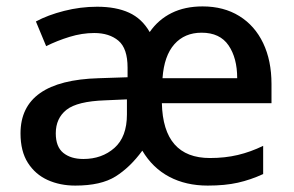

<svg xmlns="http://www.w3.org/2000/svg" viewBox="-20 -569 917 599"><path d="M612 -549Q678 -549 726.5 -519Q775 -489 801 -434.5Q827 -380 827 -307V-247H485Q489 -76 635 -76Q682 -76 722 -85.5Q762 -95 801 -114V-26Q762 -8 722 1Q682 10 628 10Q560 10 508 -17.5Q456 -45 424 -99Q386 -47 340.5 -18.5Q295 10 215 10Q167 10 128.5 -7.5Q90 -25 67 -61Q44 -97 44 -153Q44 -318 288 -325L378 -328V-358Q378 -418 349.5 -442Q321 -466 274 -466Q236 -466 197 -454Q158 -442 124 -425L92 -502Q129 -522 180 -535Q231 -548 283 -548Q342 -548 382.5 -529.5Q423 -511 447 -469Q474 -508 515.5 -528.5Q557 -549 612 -549ZM609 -467Q556 -467 524 -431Q492 -395 487 -325H720Q720 -388 693 -427.5Q666 -467 609 -467ZM308 -256Q221 -253 187.5 -226.5Q154 -200 154 -153Q154 -111 177.5 -92Q201 -73 240 -73Q298 -73 337 -107.5Q376 -142 376 -212V-259Z"/></svg>

Font: Noto Sans Meetei Mayek Medium
Style: Regular
Weight: 500
Designer: Monotype Design Team and Neelakash Kshetrimayum
Foundry: Monotype Imaging Inc.
Version: Version 2.002; ttfautohint (v1.8.4.7-5d5b)